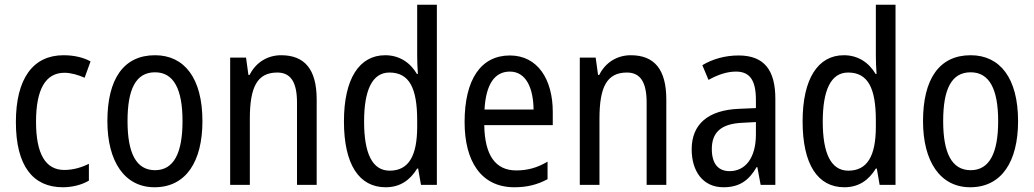

<svg xmlns="http://www.w3.org/2000/svg" viewBox="-20 -780 4361 810"><path d="M245 10C284 10 325 0 355 -18V-89C323 -73 288 -63 251 -63C172 -63 132 -131 132 -266C132 -403 172 -473 252 -473C279 -473 310 -464 337 -452L362 -521C333 -537 294 -547 248 -547C119 -547 47 -448 47 -265C47 -80 119 10 245 10Z M834 -269C834 -450 758 -547 634 -547C501 -547 433 -446 433 -269C433 -98 506 10 632 10C765 10 834 -99 834 -269ZM518 -269C518 -404 553 -475 634 -475C713 -475 750 -404 750 -269C750 -134 713 -62 634 -62C554 -62 518 -135 518 -269Z M1166 -547C1110 -547 1060 -518 1033 -464H1028L1018 -537H951V0H1034V-279C1034 -413 1065 -474 1150 -474C1208 -474 1233 -431 1233 -347V0H1316V-360C1316 -488 1265 -547 1166 -547Z M1607 10C1668 10 1710 -20 1740 -69H1744L1756 0H1823V-760H1740V-543C1740 -523 1741 -494 1743 -468H1739C1710 -517 1664 -547 1605 -547C1496 -547 1431 -448 1431 -268C1431 -86 1495 10 1607 10ZM1624 -60C1551 -60 1516 -132 1516 -267C1516 -399 1550 -474 1623 -474C1707 -474 1740 -408 1740 -272V-246C1740 -122 1704 -60 1624 -60Z M2131 -546C2009 -546 1940 -445 1940 -265C1940 -102 2008 10 2150 10C2204 10 2247 -1 2290 -24V-98C2246 -72 2205 -61 2158 -61C2070 -61 2025 -125 2023 -252H2312V-308C2312 -444 2249 -546 2131 -546ZM2131 -478C2200 -478 2230 -407 2231 -318H2024C2030 -425 2067 -478 2131 -478Z M2641 -547C2585 -547 2535 -518 2508 -464H2503L2493 -537H2426V0H2509V-279C2509 -413 2540 -474 2625 -474C2683 -474 2708 -431 2708 -347V0H2791V-360C2791 -488 2740 -547 2641 -547Z M3096 -546C3039 -546 2986 -531 2943 -505L2969 -443C3009 -465 3047 -478 3085 -478C3142 -478 3169 -443 3169 -359V-324L3099 -321C2967 -316 2898 -256 2898 -150C2898 -58 2945 10 3032 10C3099 10 3139 -18 3172 -75H3175L3189 0H3251V-363C3251 -483 3205 -546 3096 -546ZM3112 -262 3169 -265V-213C3169 -113 3124 -58 3058 -58C3012 -58 2983 -87 2983 -151C2983 -220 3020 -258 3112 -262Z M3542 10C3603 10 3645 -20 3675 -69H3679L3691 0H3758V-760H3675V-543C3675 -523 3676 -494 3678 -468H3674C3645 -517 3599 -547 3540 -547C3431 -547 3366 -448 3366 -268C3366 -86 3430 10 3542 10ZM3559 -60C3486 -60 3451 -132 3451 -267C3451 -399 3485 -474 3558 -474C3642 -474 3675 -408 3675 -272V-246C3675 -122 3639 -60 3559 -60Z M4275 -269C4275 -450 4199 -547 4075 -547C3942 -547 3874 -446 3874 -269C3874 -98 3947 10 4073 10C4206 10 4275 -99 4275 -269ZM3959 -269C3959 -404 3994 -475 4075 -475C4154 -475 4191 -404 4191 -269C4191 -134 4154 -62 4075 -62C3995 -62 3959 -135 3959 -269Z"/></svg>

Font: Noto Sans Sinhala Condensed
Style: Regular
Weight: 400
Width: 3
Designer: Jelle Bosma - Monotype Design Team
Foundry: Monotype Imaging Inc.
Version: Version 2.006